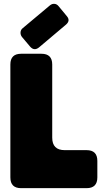

<svg xmlns="http://www.w3.org/2000/svg" viewBox="-20 -980 541 1000"><path d="M34 -644Q34 -700 90 -700H196Q252 -700 252 -644V-263Q252 -198 317 -198H431Q487 -198 487 -142V-56Q487 0 431 0H90Q34 0 34 -56ZM94 -788Q86 -799 87 -812Q88 -825 98 -833L240 -952Q251 -961 263.5 -960Q276 -959 285 -948L328 -896Q348 -873 324 -852L183 -733Q158 -713 137 -737Z"/></svg>

Font: LT Crewmate
Style: Regular
Weight: 400
Designer: Daniel Lyons
Foundry: LyonsType
Version: Version 1.001;FEAKit 1.0